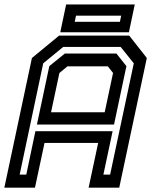

<svg xmlns="http://www.w3.org/2000/svg" viewBox="-37 -864 701 884"><path d="M-17 0 110 -597 235 -700H558L639 -597L512 0H371L415 -206H168L124 0ZM53.5 -60H84L126 -260H481.5L439 -60H470L579 -572.5L518.5 -648H254L162 -572.5ZM198 -347H445L483.5 -528L459.5 -558.5H273.5L236.5 -528ZM133 -290.5 190 -559.5 261.5 -617.5H499L545 -559.5L488 -290.5ZM240.5 -715.5 267.5 -843.5H583.5L556.5 -715.5ZM307 -763.5H515L521 -792H313Z"/></svg>

Font: Tourney SemiBold
Style: Italic
Weight: 600
Italic angle: -12°
Version: Version 1.015